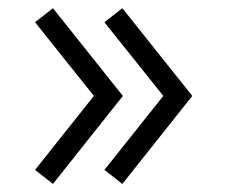

<svg xmlns="http://www.w3.org/2000/svg" viewBox="-20 -508 576 475"><path d="M111 -53 284 -270.7 111 -487.7 66.7 -453 212.3 -270.7 66.7 -87.7ZM282.7 -53 455.7 -270.7 282.7 -487.7 238.3 -453 384 -270.7 238.3 -87.7Z"/></svg>

Font: Hauora
Style: Regular
Weight: 400
Designer: Wayne Shih
Foundry: WCYS
Version: Version 1.001